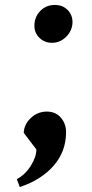

<svg xmlns="http://www.w3.org/2000/svg" viewBox="-20 -579 373 776"><path d="M48 145Q82 127 104.5 91Q127 55 127 25L76 -42Q77 -76 104.5 -102Q132 -128 169 -128Q205 -128 226 -103.5Q247 -79 247 -45Q247 33 197 90.5Q147 148 60 177ZM119 -475Q119 -510 142.5 -534.5Q166 -559 202 -559Q233 -559 253 -539Q273 -519 273 -490Q273 -457 248.5 -431.5Q224 -406 190 -406Q160 -406 139.5 -426Q119 -446 119 -475Z"/></svg>

Font: Lemonada
Style: Regular
Weight: 400
Designer: Mohamed Gaber (Arabic) Eduardo Tunni (Latin)
Foundry: Kief Type Foundry
Version: Version 3.006